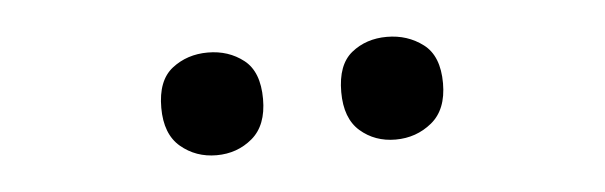

<svg xmlns="http://www.w3.org/2000/svg" viewBox="-25 -784 640 203"><g transform="rotate(-5 294.5 -682.5)"><path d="M145 -683Q145 -712 161 -724.5Q177 -737 199 -737Q221 -737 237 -724.5Q253 -712 253 -683Q253 -655 237 -641.5Q221 -628 199 -628Q177 -628 161 -641.5Q145 -655 145 -683ZM336 -683Q336 -712 351.5 -724.5Q367 -737 389 -737Q411 -737 427.5 -724.5Q444 -712 444 -683Q444 -655 427.5 -641.5Q411 -628 389 -628Q367 -628 351.5 -641.5Q336 -655 336 -683Z"/></g></svg>

Font: Noto Sans NKo Unjoined Medium
Style: Regular
Weight: 500
Designer: Monotype Design Team
Foundry: Monotype Imaging Inc.
Version: Version 2.004